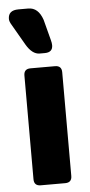

<svg xmlns="http://www.w3.org/2000/svg" viewBox="-55 -822 402 855"><g transform="rotate(-5 145.5 -394.5)"><path d="M61 -789.1H105Q149.9 -789.1 168.9 -732.9L192.9 -641.1Q196.8 -627 196.8 -617.2Q196.8 -585 161.1 -585H138.2Q105 -585 78.1 -630.9L24.9 -723.1Q15.1 -738.8 15.1 -750Q15.1 -789.1 61 -789.1ZM62 -29.8V-493.2Q62 -522.9 91.8 -522.9H201.2Q231 -522.9 231 -493.2V-29.8Q231 0 201.2 0H91.8Q62 0 62 -29.8Z"/></g></svg>

Font: Days One
Style: Regular
Weight: 400
Designer: Alexander Kalachev, Alexey Maslov, Jovanny Lemonad
Foundry: Alexander Kalachev, Alexey Maslov, Jovanny Lemonad
Version: Version 1.002